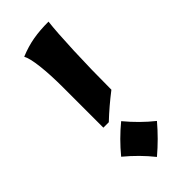

<svg xmlns="http://www.w3.org/2000/svg" viewBox="-191 -579 626 626"><g transform="rotate(-45 122.0 -266.0)"><path d="M66 -362Q66 -420 61 -463Q56 -506 47 -522Q81 -536 112.5 -541.5Q144 -547 184 -547Q179 -506 175.5 -422Q172 -338 172 -245Q129 -212 91 -176H66ZM40 -68Q77 -113 122 -150Q161 -103 205 -68Q167 -23 122 15Q87 -29 40 -68Z"/></g></svg>

Font: Mirza SemiBold
Style: Regular
Weight: 600
Designer: Arabic design by Kourosh Beigpour, Latin design by Eduardo Tunni, engineering by Lasse Fister
Version: Version 1.0010g